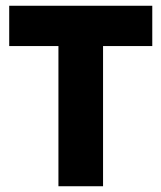

<svg xmlns="http://www.w3.org/2000/svg" viewBox="-20 -647 561 667"><path d="M509 -627V-487H338V0H183V-487H12V-627Z"/></svg>

Font: Blinker
Style: Bold
Weight: 700
Designer: Juergen Huber
Foundry: supertype
Version: Version 1.015;PS 1.15;hotconv 1.0.88;makeotf.lib2.5.647800; 